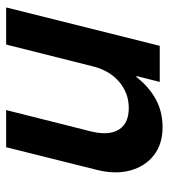

<svg xmlns="http://www.w3.org/2000/svg" viewBox="18 -567 549 625"><g transform="rotate(90 292.5 -254.5)"><path d="M4.2 0 129.2 -500H246.7L227.5 -424.2H230.8Q263.3 -465.8 303.8 -487.5Q344.2 -509.2 394.2 -509.2Q449.2 -509.2 485.4 -480.8Q521.7 -452.5 535 -403.8Q548.3 -355 532.5 -293.3L459.2 0H338.3L408.3 -278.3Q421.7 -335 401.7 -367.1Q381.7 -399.2 331.7 -399.2Q282.5 -399.2 245.4 -367.1Q208.3 -335 195 -278.3L125 0Z"/></g></svg>

Font: Funnel Sans SemiBold
Style: Italic
Weight: 600
Italic angle: -14.036°
Designer: NORD ID, Kristian Moeller
Foundry: Dicotype
Version: Version 1.000